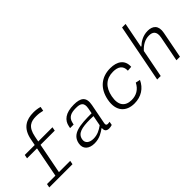

<svg xmlns="http://www.w3.org/2000/svg" viewBox="49 -1584 2383 2383"><g transform="rotate(-45 1240.0 -393.0)"><path d="M647 -726 658 -782.5C622 -793.5 583.5 -798 547 -798C423 -798 321 -751 288.5 -584.5L272 -500H97.5L88 -450.5H262.5L184.5 -49.5H37L27.5 0H435L444.5 -49.5H246.5L324.5 -450.5H574L583.5 -500H334L348 -571.5C376.5 -717.5 447.5 -740.5 536 -740.5C579 -740.5 611.5 -735 647 -726Z M969 -512C820.5 -512 753 -451 736.5 -365.5L731 -338H793L798.5 -362C816 -446 878.5 -462.5 952.5 -463.5C1032.5 -464.5 1082.5 -447 1063 -347.5L1050 -279.5C841.5 -279.5 699.5 -267 673 -128.5C656 -41 715 12 812.5 12C904.5 12 963 -31 1004 -59.5H1010.5C1006 -22.5 1019.5 9 1071.5 9C1086 9 1103.5 6.5 1124 0L1133 -46.5C1081 -37 1066.5 -47 1074.5 -87L1125 -348C1149.5 -473 1087 -512 969 -512ZM738.5 -134C755 -219.5 836 -239.5 983.5 -239.5C998.5 -239.5 1020 -239 1041.5 -238L1015.5 -103C965.5 -66 912 -38.5 844.5 -38.5C772.5 -38.5 727 -74 738.5 -134Z M1767 -147.5 1707 -161C1666.5 -79.5 1598 -43.5 1519 -43.5C1408.5 -43.5 1348.5 -111 1376 -252C1401.5 -384 1480 -456.5 1601.5 -456.5C1685.5 -456.5 1746 -425 1742 -334.5L1805 -339.5C1813 -457 1727.5 -512 1608.5 -512C1454.5 -512 1344 -424.5 1311.5 -257C1277.5 -82.5 1367.5 12 1513 12C1632 12 1721.5 -48 1767 -147.5Z M1983.5 0 2055 -367.5C2105 -423 2164.5 -458.5 2235 -458.5C2294.5 -458.5 2343.5 -433 2324.5 -333.5L2259.5 0H2321.5L2389.5 -351C2411.5 -464 2353.5 -511.5 2264.5 -511.5C2176.5 -511.5 2110 -465 2076 -430.5H2067L2132 -765H2070L1921.5 0Z"/></g></svg>

Font: Monaspace Neon ExtraLight
Style: Italic
Weight: 200
Italic angle: -11°
Designer: Riley Cran & the Lettermatic Team
Foundry: Lettermatic
Version: Version 1.200 (Monaspace Neon)